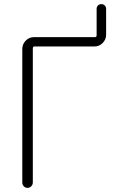

<svg xmlns="http://www.w3.org/2000/svg" viewBox="-20 -910 592 930"><path d="M113 0Q103 0 95.5 -7.5Q88 -15 88 -26V-673Q88 -696 104.5 -713Q121 -730 144 -730H439Q448 -730 448 -739V-867Q448 -877 454.5 -883.5Q461 -890 471 -890Q481 -890 487.5 -883.5Q494 -877 494 -867V-742Q494 -719 477.5 -702Q461 -685 438 -685H148Q139 -685 139 -676V-26Q139 -16 131.5 -8Q124 0 113 0Z"/></svg>

Font: Rounded Mplus 1c Light
Style: Regular
Weight: 300
Version: Version 1.059.20150529